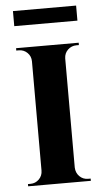

<svg xmlns="http://www.w3.org/2000/svg" viewBox="-54 -796 448 831"><g transform="rotate(-5 170.0 -380.5)"><path d="M34.7 -695.8V-761.2H309.1V-695.8ZM306.6 0H34.2V-9.8H45.4Q66.9 -9.8 82.3 -25.1Q97.7 -40.5 97.7 -63V-537.1Q97.7 -559.6 82.3 -574.7Q66.9 -589.8 45.4 -589.8H34.2V-600.1H306.2V-589.8H295.4Q273.9 -589.8 258.3 -575Q242.7 -560.1 242.2 -537.6V-63Q243.2 -40 258.3 -24.9Q273.4 -9.8 295.4 -9.8H306.6Z"/></g></svg>

Font: Cinzel Bold
Style: Regular
Weight: 700
Designer: Natanael Gama
Version: Version 1.001;PS 001.001;hotconv 1.0.56;makeotf.lib2.0.21325